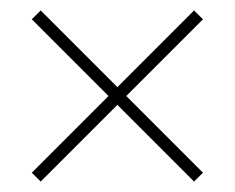

<svg xmlns="http://www.w3.org/2000/svg" viewBox="-20 -504 451 368"><path d="M205 -303 352 -156 369 -173 222 -320 369 -467 352 -484 205 -337 58 -484 41 -467 188 -320 41 -173 58 -156Z"/></svg>

Font: Noto Sans Devanagari UI ExtraCondensed Thin
Style: Regular
Weight: 100
Width: 2
Designer: Jelle Bosma - Monotype Design Team
Foundry: Monotype Imaging Inc.
Version: Version 2.004